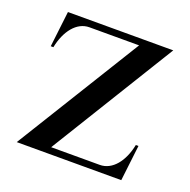

<svg xmlns="http://www.w3.org/2000/svg" viewBox="-96 -594 679 687"><g transform="rotate(20 243.0 -250.0)"><path d="M37 0H435L451 -136H441C428 -71 392 -25 344 -25H159L451 -500H50L34 -364H44C57 -429 93 -475 141 -475H330Z"/></g></svg>

Font: Sprat Condesed
Style: Regular
Weight: 400
Width: 3
Designer: Ethan Nakache
Foundry: Collletttivo
Version: Version 2.000;Glyphs 3.2 (3217)